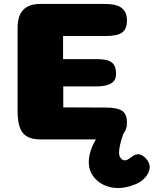

<svg xmlns="http://www.w3.org/2000/svg" viewBox="-20 -705 777 971"><path d="M471 -406Q524 -406 545.5 -389Q567 -372 567 -331Q567 -308 555.5 -294.5Q544 -281 521 -274.5Q498 -268 462 -268H300V-162L517 -161Q573 -161 597.5 -144.5Q622 -128 622 -86Q622 -78 621 -70H622Q621 -69 621 -68Q617 -44 604 -29Q582 33 582 68Q582 83 590.5 94.5Q599 106 611 106Q624 106 643 90.5Q662 75 678 75Q698 75 717.5 96Q737 117 737 139Q737 158 726 176Q706 211 661 228.5Q616 246 577 246Q539 246 505.5 230.5Q472 215 450.5 185Q429 155 429 116Q429 61 465 0H183Q124 0 96.5 -31.5Q69 -63 69 -143V-565Q69 -685 183 -685H507Q545 -685 569 -678Q593 -671 607.5 -652.5Q622 -634 622 -602Q622 -558 597.5 -540.5Q573 -523 517 -523H299V-406Z"/></svg>

Font: Coiny 2.0
Style: Regular
Weight: 400
Version: Version 1.001 July 11, 2018